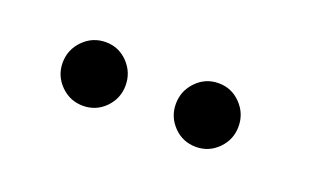

<svg xmlns="http://www.w3.org/2000/svg" viewBox="-30 -711 440 270"><g transform="rotate(20 189.5 -575.5)"><path d="M63.7 -541.7Q49.8 -555.7 49.8 -575.2Q49.8 -594.7 63.7 -608.9Q77.6 -623 97.2 -623Q116.7 -623 130.4 -608.9Q144 -594.7 144 -575.2Q144 -555.7 130.4 -541.7Q116.7 -527.8 97.2 -527.8Q77.6 -527.8 63.7 -541.7ZM232.9 -541.7Q219.2 -555.7 219.2 -575.2Q219.2 -594.7 232.9 -608.9Q246.6 -623 266.1 -623Q285.6 -623 299.3 -608.9Q313 -594.7 313 -575.2Q313 -555.7 299.3 -541.7Q285.6 -527.8 266.1 -527.8Q246.6 -527.8 232.9 -541.7Z"/></g></svg>

Font: Linux Libertine Display G
Style: Regular
Weight: 400
Designer: Philipp H. Poll
Foundry: Philipp H. Poll
Version: Version 5.0.9